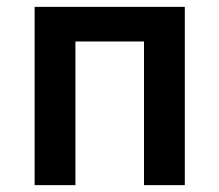

<svg xmlns="http://www.w3.org/2000/svg" viewBox="-20 -540 640 560"><path d="M81 0V-520H519V0H400V-419H200V0Z"/></svg>

Font: Zed Sans Extended
Style: Bold
Weight: 700
Width: 7
Designer: Belleve Invis
Foundry: Belleve Invis
Version: Version 1.0.0; ttfautohint (v1.8.4)